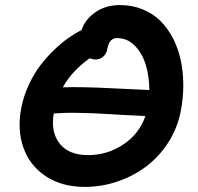

<svg xmlns="http://www.w3.org/2000/svg" viewBox="-20 -731 784 761"><path d="M315.9 9.8Q225.1 9.8 161.1 -32.7Q97.2 -75.2 72.3 -147.2Q47.4 -219.2 64.9 -306.2Q74.2 -352.1 94.5 -395.5Q114.7 -439 139.6 -471.7Q164.6 -504.4 194.3 -533Q224.1 -561.5 250.7 -580.3Q277.3 -599.1 303.2 -611.8Q317.4 -654.3 358.2 -682.6Q398.9 -710.9 455.1 -710.9Q503.4 -710.9 544.7 -694.3Q585.9 -677.7 615.5 -648.4Q645 -619.1 665.8 -578.9Q686.5 -538.6 696.5 -491.7Q706.5 -444.8 706.5 -392.6Q706.5 -340.3 695.8 -287.1Q682.6 -222.2 647.2 -166.7Q611.8 -111.3 561.5 -72.8Q511.2 -34.2 447.5 -12.2Q383.8 9.8 315.9 9.8ZM358.9 -495.1Q348.1 -495.1 335 -500Q262.7 -447.3 229 -384.8Q294.9 -387.7 429.4 -380.9Q564 -374 571.8 -374Q571.8 -428.7 557.6 -474.6Q543.5 -520.5 513.9 -550.3Q484.4 -580.1 443.8 -580.1Q413.6 -580.1 405.8 -539.1Q402.3 -518.1 389.2 -506.6Q376 -495.1 358.9 -495.1ZM329.1 -116.2Q405.3 -116.2 468.8 -158.4Q532.2 -200.7 556.2 -271Q524.4 -272 471.4 -275.1Q418.5 -278.3 380.9 -280.5Q343.3 -282.7 287.1 -283.7Q231 -284.7 192.9 -280.8Q180.7 -206.1 217 -161.1Q253.4 -116.2 329.1 -116.2Z"/></svg>

Font: Shantell Sans Normal
Style: Italic
Weight: 600
Italic angle: -11.31°
Designer: Stephen Nixon, Anya Danilova, Shantell Martin
Foundry: Arrow Type
Version: Version 1.006;[559af2be0]